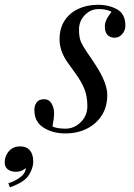

<svg xmlns="http://www.w3.org/2000/svg" viewBox="-162 -548 563 809"><path d="M118.2 -291.5Q88.9 -336.9 88.9 -382.3Q88.9 -427.7 109.4 -460Q129.9 -492.2 166 -509.8Q202.1 -527.3 249 -527.8Q295.9 -528.3 331.1 -508.8Q366.2 -489.3 366.2 -440.9Q366.2 -414.1 345.7 -397.5Q335 -388.7 319.3 -389.2Q302.7 -389.2 291 -400.9Q279.3 -412.6 279.8 -438Q279.8 -463.4 308.1 -498Q288.1 -509.8 253.9 -509.8Q219.7 -509.8 195.3 -484.4Q170.9 -459 170.9 -423.8Q170.9 -388.7 179.7 -370.1Q188.5 -351.6 205.1 -327.1Q221.7 -303.7 241.2 -273.4Q290 -198.2 290 -147.9Q290 -97.7 266.6 -61.5Q243.2 -25.4 204.1 -5.9Q165 14.2 112.3 14.2Q60.5 14.2 21.5 -10.3Q-17.6 -34.7 -17.1 -85Q-17.6 -102.5 -7.8 -116.2Q2 -129.9 23.4 -129.9Q44.9 -129.9 55.2 -111.8Q65.9 -93.8 65.9 -71.3Q65.9 -48.8 59.1 -15.1Q78.1 -5.9 114.3 -5.9Q150.4 -5.9 178.2 -33.2Q206.1 -60.5 206.1 -100.6Q206.1 -140.6 194.3 -171.4Q182.6 -202.1 156.2 -238.3Q129.9 -274.4 118.2 -291.5ZM-142.1 136.2Q-142.1 118.7 -134.3 103.5Q-116.2 68.8 -77.1 68.8Q-51.3 68.4 -36.6 85Q-22 101.6 -22 132.8Q-22.5 164.1 -43 193.4Q-63.5 221.7 -120.1 241.2L-127 224.1Q-99.6 215.8 -77.1 199.2Q-54.7 182.6 -53.2 160.2Q-71.3 175.8 -94.2 175.8Q-117.2 175.8 -129.9 165Q-142.6 154.3 -142.1 136.2Z"/></svg>

Font: PlayfairDisplay-Italic
Style: Italic
Weight: 400
Italic angle: -14°
Designer: Claus Eggers Sørensen
Foundry: Claus Eggers Sørensen
Version: Version 1.002;PS 001.002;hotconv 1.0.70;makeotf.lib2.5.58329